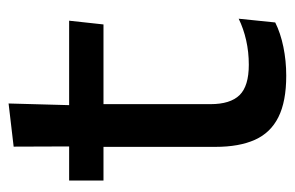

<svg xmlns="http://www.w3.org/2000/svg" viewBox="-137 -523 670 436"><g transform="rotate(-90 198.0 -305.0)"><path d="M244 10Q185.5 10 150 -7.8Q114.5 -25.5 98.5 -61.2Q82.5 -97 82.5 -150.5V-449.5H179.5V-162Q179.5 -117 200 -96Q220.5 -75 269 -75Q298 -75 324.5 -81Q351 -87 373.5 -98L365 -15Q341 -3 309.5 3.5Q278 10 244 10ZM6 -405V-483H369L360.5 -405ZM83.5 -474.5 83 -609 181 -620.5 177 -474.5Z"/></g></svg>

Font: Anek Telugu Medium
Style: Regular
Weight: 500
Designer: Omkar Bhoir (Telugu), Yesha Goshar (Latin)
Foundry: Ek Type
Version: Version 1.003